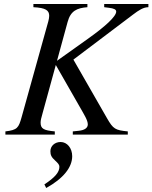

<svg xmlns="http://www.w3.org/2000/svg" viewBox="-20 -673 762 960"><path d="M722 -653H501V-637L525 -634C549 -631 561 -626 561 -615C561 -591 507 -541 418 -478L265 -369L318 -563C333 -619 365 -633 417 -637V-653H147V-637C209 -634 226 -621 226 -594C226 -578 219 -557 212 -532L88 -87C73 -34 67 -23 7 -16V0H254V-16C199 -21 183 -29 183 -60C183 -71 186 -83 194 -111L259 -348L382 -133C400 -101 419 -72 419 -51C419 -34 404 -22 373 -19L344 -16V0H619V-16C556 -22 546 -28 515 -82L347 -375L645 -600C674 -622 697 -637 722 -637ZM211 267C296 220 341 164 341 108C341 68 316 37 283 37C254 37 232 57 232 83C232 102 237 113 256 130C271 144 277 151 277 161C277 188 255 214 202 249Z"/></svg>

Font: XITS
Style: Italic
Weight: 400
Italic angle: -16.33°
Designer: MicroPress Inc., with final additions and corrections provided by Coen Hoffman, Elsevier (retired)
Version: Version 1.107